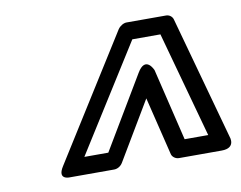

<svg xmlns="http://www.w3.org/2000/svg" viewBox="-54 -806 683 545"><g transform="rotate(-10 287.5 -533.5)"><path d="M350 -589 226 -381H157L349 -686H430L514 -381H446L396 -589C396 -589 377 -635 350 -589ZM359 -514 400 -346C402 -338 411 -331 421 -331H544C587 -331 573 -366 573 -366L475 -721C473 -729 465 -736 455 -736H341C333 -736 322 -730 316 -721L93 -366C68 -327 109 -331 109 -331H234C243 -331 253 -336 259 -346Z"/></g></svg>

Font: Asimov
Style: WidOuIt
Weight: 500
Designer: Google
Version: Version 2.000980; 2014